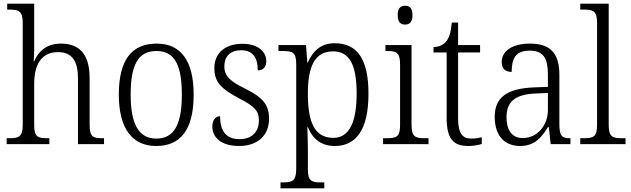

<svg xmlns="http://www.w3.org/2000/svg" viewBox="-20 -780 3415 1039"><path d="M16 0H247V-32H239C186 -32 165 -38 165 -102V-326C165 -438 210 -498 293 -498C372 -498 402 -448 402 -353V0H543V-32H536C483 -32 465 -39 465 -105V-356C465 -487 410 -544 310 -544C231 -544 187 -501 165 -448H162C163 -456 165 -488 165 -514V-760H19V-728H33C80 -728 103 -721 103 -656V-105C103 -39 82 -32 28 -32H16Z M825 10C958 10 1028 -79 1028 -268C1028 -456 955 -544 828 -544C692 -544 623 -455 623 -268C623 -80 699 10 825 10ZM826 -30C728 -30 687 -113 687 -268C687 -425 725 -504 827 -504C926 -504 964 -426 964 -268C964 -116 928 -30 826 -30Z M1274 10C1372 10 1436 -45 1436 -138C1436 -211 1404 -252 1309 -299C1230 -338 1194 -365 1194 -421C1194 -471 1222 -508 1285 -508C1344 -508 1375 -473 1375 -399C1405 -399 1421 -418 1421 -450C1421 -499 1378 -543 1292 -543C1200 -543 1140 -494 1140 -412C1140 -333 1179 -298 1279 -245C1361 -203 1381 -177 1381 -129C1381 -68 1345 -27 1276 -27C1198 -27 1171 -78 1171 -151C1151 -151 1129 -136 1129 -95C1129 -37 1176 10 1274 10Z M1498 239H1735V207H1716C1668 207 1646 201 1646 136V25C1646 -22 1644 -64 1643 -92H1646C1672 -29 1717 10 1792 10C1907 10 1974 -78 1974 -273C1974 -462 1912 -546 1791 -546C1715 -546 1672 -502 1646 -442H1643L1636 -536H1487V-504H1508C1563 -504 1583 -497 1583 -433V133C1583 200 1561 207 1512 207H1498ZM1784 -34C1679 -34 1646 -124 1646 -274C1646 -416 1681 -502 1782 -502C1874 -502 1910 -425 1910 -273C1910 -121 1871 -34 1784 -34Z M2172 -647C2195 -647 2212 -659 2212 -698C2212 -737 2195 -749 2172 -749C2149 -749 2132 -737 2132 -698C2132 -659 2149 -647 2172 -647ZM2053 0H2299V-32H2281C2227 -32 2207 -39 2207 -105V-536H2066V-504H2075C2125 -504 2145 -496 2145 -431V-103C2145 -39 2125 -32 2071 -32H2053Z M2515 10C2541 10 2569 5 2587 -1V-37C2567 -33 2551 -30 2529 -30C2482 -30 2459 -60 2459 -139V-496H2578V-536H2459V-658H2425C2420 -603 2410 -573 2392 -553C2376 -535 2352 -526 2326 -525V-496H2397V-143C2397 -29 2432 10 2515 10Z M2794 10C2876 10 2913 -40 2945 -92H2950L2960 0H3067V-32H3063C3019 -32 3007 -46 3007 -111V-375C3007 -493 2957 -544 2848 -544C2751 -544 2695 -503 2695 -445C2695 -408 2714 -391 2749 -391C2749 -462 2769 -506 2846 -506C2929 -506 2945 -454 2945 -372V-310L2868 -307C2725 -301 2657 -254 2657 -148C2657 -40 2716 10 2794 10ZM2809 -33C2748 -33 2721 -79 2721 -145C2721 -224 2760 -269 2878 -274L2945 -277V-185C2945 -103 2889 -33 2809 -33Z M3120 0H3365V-32H3350C3293 -32 3274 -39 3274 -105V-760H3120V-728H3140C3189 -728 3211 -721 3211 -656V-105C3211 -39 3192 -32 3136 -32H3120Z"/></svg>

Font: Noto Serif Bengali SemiCondensed Light
Style: Regular
Weight: 300
Width: 4
Designer: Juan Bruce, Universal Thirst, Indian Type Foundry and the Monotype Design Team.
Foundry: Monotype Imaging Inc.
Version: Version 2.003